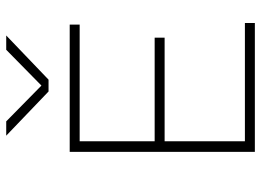

<svg xmlns="http://www.w3.org/2000/svg" viewBox="-131 -708 839 617"><g transform="rotate(-90 288.5 -399.5)"><path d="M109 0V-595H518V-563H143V-32H523V0ZM128 -290V-322H476V-290ZM303 -663 161 -799H207L331 -677H313L437 -799H483L341 -663Z"/></g></svg>

Font: Encode Sans SC Expanded Thin
Style: Regular
Weight: 250
Width: 7
Designer: Multiple Designers
Foundry: Impallari Type
Version: Version 3.002